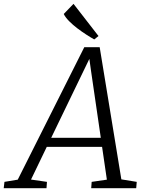

<svg xmlns="http://www.w3.org/2000/svg" viewBox="-92 -997 745 1017"><path d="M2 -45.4 -68.4 -33.7 -72.3 0H154.3L156.7 -33.7L72.3 -45.9L155.8 -219.2H448.7L474.1 -45.4L393.6 -33.7L391.1 0H629.4L632.3 -33.7L550.8 -46.9L436 -747.1H354.5ZM179.2 -267.1 381.3 -685.1 390.1 -622.1 441.9 -267.1ZM407.2 -788.1 429.7 -806.2 297.4 -976.6 245.6 -922.9C269.5 -873.5 359.9 -814.9 407.2 -788.1Z"/></svg>

Font: Merriweather
Style: Light Italic
Weight: 300
Italic angle: -7.5°
Designer: Eben Sorkin
Foundry: Eben Sorkin
Version: Version 1.001